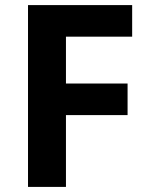

<svg xmlns="http://www.w3.org/2000/svg" viewBox="-20 -734 589 754"><path d="M239 0H90V-714H499V-590H239V-406H481V-282H239Z"/></svg>

Font: Noto Sans Canadian Aboriginal
Style: Regular
Weight: 400
Designer: Monotype Design Team, Typotheque's Kevin King
Foundry: Monotype Imaging Inc.
Version: Version 2.002